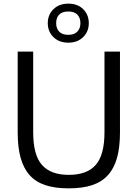

<svg xmlns="http://www.w3.org/2000/svg" viewBox="-20 -1023 755 1053"><path d="M357 10Q282 10 229 -7.5Q176 -25 142.5 -62.5Q109 -100 93 -158Q77 -216 77 -296V-740H162V-298Q162 -173 210 -118.5Q258 -64 357 -64Q457 -64 505 -118.5Q553 -173 553 -298V-740H638V-296Q638 -216 622 -158Q606 -100 572 -62.5Q538 -25 485 -7.5Q432 10 357 10ZM355 -789Q304 -789 273 -819.5Q242 -850 242 -896Q242 -942 273 -972.5Q304 -1003 355 -1003Q406 -1003 436.5 -972.5Q467 -942 467 -896Q467 -850 436 -819.5Q405 -789 355 -789ZM355 -832Q387 -832 404 -849.5Q421 -867 421 -896Q421 -926 404 -943Q387 -960 355 -960Q321 -960 304.5 -943Q288 -926 288 -896Q288 -867 304.5 -849.5Q321 -832 355 -832Z"/></svg>

Font: Encode Sans Narrow
Style: Regular
Weight: 400
Designer: Pablo Impallari, Andres Torresi
Foundry: Pablo Impallari, Andres Torresi
Version: Version 1.000; ttfautohint (v1.00) -l 8 -r 50 -G 200 -x 14 -